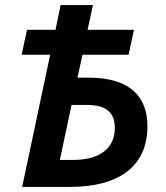

<svg xmlns="http://www.w3.org/2000/svg" viewBox="-20 -734 653 754"><path d="M67 0H255C447 0 559 -81 559 -238C559 -353 492 -429 329 -429H284L304 -519H485L506 -617H324L345 -714H218L198 -617H86L65 -519H177ZM267 -106H215L261 -322H321C394 -322 431 -294 431 -232C431 -156 378 -106 267 -106Z"/></svg>

Font: Noto Sans SemiBold
Style: Italic
Weight: 600
Italic angle: -12°
Designer: Monotype Design Team
Foundry: Monotype Imaging Inc.
Version: Version 2.013